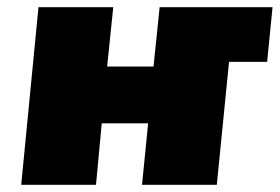

<svg xmlns="http://www.w3.org/2000/svg" viewBox="-20 -514 778 534"><path d="M87 -494H295L278 -329H407L424 -494H738L723 -342H617L583 0H375L392 -171H263L247 0H39Z"/></svg>

Font: Nunito Sans Heavy Heavy
Style: Italic
Weight: 400
Italic angle: -4.541°
Designer: Vernon Adams
Foundry: Vernon Adams
Version: Version 2.002